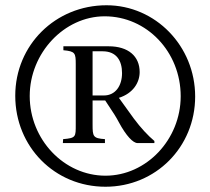

<svg xmlns="http://www.w3.org/2000/svg" viewBox="-20 -696 800 730"><path d="M567 -152V-160C543 -180 515 -210 489 -245L432 -324C486 -341 511 -382 511 -422C511 -482 468 -520 393 -520H221V-505C266 -501 268 -494 268 -452V-222C268 -176 269 -171 220 -167L219 -152H379V-167C334 -170 332 -177 332 -222V-314H380C418 -257 420 -253 432 -231C460 -179 486 -152 503 -152ZM332 -333V-501H370C424 -501 444 -464 444 -418C444 -370 419 -333 375 -333ZM722 -329C722 -521 571 -676 385 -676C191 -676 38 -525 38 -332C38 -138 188 14 381 14C572 14 722 -137 722 -329ZM667 -330C667 -166 537 -28 381 -28C224 -28 93 -165 93 -331C93 -494 224 -634 378 -634C538 -634 667 -499 667 -330Z"/></svg>

Font: STIX Math
Style: Regular
Weight: 400
Designer: MicroPress Inc., with final additions and corrections provided by Coen Hoffman, Elsevier (retired)
Version: Version 1.1.0